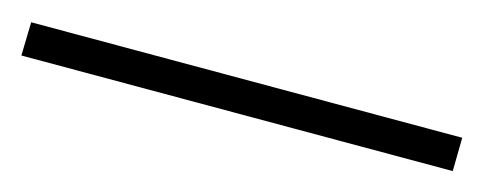

<svg xmlns="http://www.w3.org/2000/svg" viewBox="-26 -46 552 219"><g transform="rotate(15 250.0 63.5)"><path d="M505 44.5 504.4 84H-5L-4 44.5Z"/></g></svg>

Font: Merriweather 7pt Light
Style: Regular
Weight: 300
Designer: Eben Sorkin
Foundry: Eben Sorkin
Version: Version 2.200;gftools[0.9.31]